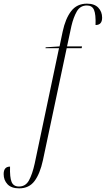

<svg xmlns="http://www.w3.org/2000/svg" viewBox="-117 -790 579 1051"><path d="M-12 241Q-55 241 -76 218.5Q-97 196 -97 163Q-97 122 -62 122Q-64 181 -53.5 206Q-43 231 -13 231Q23 231 41.5 197.5Q60 164 73 105L206 -526H132L133 -531L209 -536L226 -617Q241 -688 272.5 -729Q304 -770 359 -770Q400 -770 421 -748Q442 -726 442 -693Q442 -653 406 -653Q408 -712 397.5 -736Q387 -760 359 -760Q322 -760 303.5 -727.5Q285 -695 274 -648L250 -536H332L330 -526H248L118 87Q102 161 72 201Q42 241 -12 241Z"/></svg>

Font: Noto Serif Display Condensed ExtraLight
Style: Italic
Weight: 200
Width: 3
Italic angle: -12°
Designer: Monotype Design Team
Foundry: Monotype Imaging Inc.
Version: Version 2.009